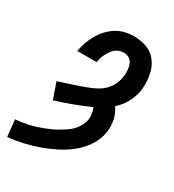

<svg xmlns="http://www.w3.org/2000/svg" viewBox="-185 -846 867 957"><g transform="rotate(30 248.0 -367.5)"><path d="M6 8 -4 -88Q15 -89 33.5 -92Q52 -95 70.5 -99Q89 -103 107.5 -109Q126 -115 143.5 -121.5Q161 -128 179.5 -136.5Q198 -145 215 -155Q232 -165 248.5 -176Q265 -187 278.5 -201.5Q292 -216 301.5 -234Q311 -252 314 -270Q316 -287 313.5 -304.5Q311 -322 304 -336Q257 -315 209 -297Q161 -279 112 -264L80 -356Q101 -363 122 -369.5Q143 -376 163.5 -383Q184 -390 204.5 -397Q225 -404 245.5 -412.5Q266 -421 285.5 -432.5Q305 -444 320 -460.5Q335 -477 344.5 -497Q354 -517 357 -538Q359 -550 359.5 -562.5Q360 -575 358.5 -586.5Q357 -598 353.5 -609.5Q350 -621 342.5 -629.5Q335 -638 324 -642.5Q313 -647 301 -647Q288 -647 275.5 -643Q263 -639 252.5 -630Q242 -621 234.5 -610Q227 -599 221 -587Q215 -575 211.5 -563Q208 -551 206 -538H94Q99 -564 107.5 -588.5Q116 -613 129 -636.5Q142 -660 160.5 -680.5Q179 -701 201.5 -715.5Q224 -730 250 -736.5Q276 -743 301 -743Q329 -743 356 -737Q383 -731 404.5 -716.5Q426 -702 440.5 -680Q455 -658 462 -632.5Q469 -607 470.5 -579Q472 -551 468 -524Q465 -506 458.5 -488Q452 -470 443 -453.5Q434 -437 422 -422Q410 -407 395 -394Q405 -380 412 -364Q419 -348 422.5 -331Q426 -314 426.5 -295.5Q427 -277 424 -259Q417 -217 392 -179Q367 -141 331.5 -112.5Q296 -84 255.5 -64Q215 -44 174 -29.5Q133 -15 90.5 -5.5Q48 4 6 8Z"/></g></svg>

Font: Iosevka Gothic
Style: Bold Italic
Weight: 700
Italic angle: -9°
Monospace: yes
Designer: Belleve Invis
Foundry: Belleve Invis
Version: Version 15.5.1; ttfautohint (v1.8.4)